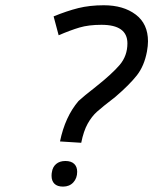

<svg xmlns="http://www.w3.org/2000/svg" viewBox="-20 -642 574 712"><path d="M528.8 -488.8Q528.8 -472.5 525 -451.2Q515 -397.5 487.5 -362.5Q460 -327.5 407.5 -282.5Q358.8 -245 339.4 -227.5Q320 -210 305 -183.1Q290 -156.2 281.2 -112.5L202.5 -117.5Q221.2 -208.8 271.2 -267.5Q290 -285 335 -320Q395 -367.5 423.8 -401.2Q452.5 -435 452.5 -481.2Q452.5 -550 356.2 -550Q308.8 -550 275 -540Q241.2 -530 197.5 -511.2L178.8 -581.2Q227.5 -601.2 270 -611.9Q312.5 -622.5 365 -622.5Q437.5 -622.5 483.1 -588.1Q528.8 -553.8 528.8 -488.8ZM171.2 10Q171.2 1.2 172.5 -3.8Q175 -22.5 188.1 -33.8Q201.2 -45 222.5 -45Q243.8 -45 255 -34.4Q266.2 -23.8 266.2 -5Q266.2 18.8 251.9 34.4Q237.5 50 213.8 50Q192.5 50 181.9 39.4Q171.2 28.8 171.2 10Z"/></svg>

Font: Cambay
Style: Italic
Weight: 400
Italic angle: -11°
Designer: Pooja Saxena
Foundry: Pooja Saxena
Version: Version 1.019;PS 001.019;hotconv 1.0.70;makeotf.lib2.5.58329